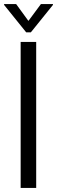

<svg xmlns="http://www.w3.org/2000/svg" viewBox="-64 -919 279 939"><path d="M37 -714V0H113V-714ZM-44 -895 64 -761H87L195 -895V-899H136L76 -818H74L15 -899H-44Z"/></svg>

Font: Non Bureau Light
Style: Regular
Weight: 300
Designer: Jona Saucedo
Foundry: Non Foundry
Version: Version 1.000;FEAKit 1.0